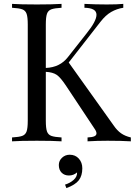

<svg xmlns="http://www.w3.org/2000/svg" viewBox="-20 -728 695 989"><path d="M654 -20V0Q606 -3 534 -3Q480 -3 431 0V-20Q455 -21 466 -26Q477 -31 477 -41Q477 -51 467 -65L321 -285Q292 -329 272 -342.5Q252 -356 216 -358V-106Q216 -68 222 -51Q228 -34 244.5 -28Q261 -22 297 -20V0Q251 -3 170 -3Q84 -3 42 0V-20Q78 -22 94.5 -28Q111 -34 117 -51Q123 -68 123 -106V-602Q123 -640 117 -657Q111 -674 94.5 -680Q78 -686 42 -688V-708Q84 -705 170 -705Q250 -705 297 -708V-688Q261 -686 244.5 -680Q228 -674 222 -657Q216 -640 216 -602V-378Q289 -381 330 -434L426 -556Q477 -619 477 -652Q477 -687 415 -688V-708Q472 -705 530 -705Q585 -705 615 -708V-688Q582 -683 553 -666.5Q524 -650 497 -615L334 -406L566 -81Q583 -56 603.5 -41.5Q624 -27 654 -20ZM404 139Q404 177 386 200.5Q368 224 322 241L315 223Q341 215 359.5 198.5Q378 182 377 160Q359 176 335 176Q312 176 297.5 161.5Q283 147 283 122Q283 100 299.5 84.5Q316 69 339 69Q368 69 386 89Q404 109 404 139Z"/></svg>

Font: Playfair Display SC
Style: Regular
Weight: 400
Designer: Claus Eggers Sørensen
Foundry: Claus Eggers Sørensen
Version: Version 1.200; ttfautohint (v1.6)